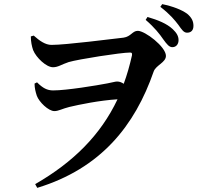

<svg xmlns="http://www.w3.org/2000/svg" viewBox="-20 -847 970 928"><path d="M813 -619C832 -619 843 -634 843 -653C843 -672 834 -688 815 -706C786 -733 744 -750 693 -765L684 -751C727 -714 752 -682 769 -657C787 -632 798 -619 813 -619ZM884 -689C904 -689 915 -701 915 -722C915 -744 907 -762 884 -781C857 -800 817 -816 764 -827L755 -814C804 -776 825 -749 842 -727C859 -703 868 -689 884 -689ZM243 -310C263 -310 282 -322 315 -330C361 -341 462 -362 548 -367C466 -194 334 -63 150 43L160 61C468 -33 632 -240 723 -502C734 -532 782 -545 782 -577C782 -621 681 -698 646 -698C620 -698 613 -670 577 -665C523 -659 298 -630 229 -630C199 -630 171 -650 143 -675L129 -671C129 -645 134 -623 140 -605C155 -568 204 -522 236 -522C261 -522 276 -535 312 -547C360 -561 565 -593 608 -593C617 -593 619 -591 618 -580C607 -531 594 -485 578 -442C569 -448 559 -453 546 -453C536 -453 522 -448 499 -444C447 -434 302 -410 237 -410C208 -410 187 -421 159 -449L147 -443C147 -422 152 -402 158 -384C169 -354 214 -310 243 -310Z"/></svg>

Font: GenRyuMin2 TW B
Style: Regular
Weight: 700
Version: Version 2.100;PS 2.1;hotconv 16.6.51;makeotf.lib2.5.65220 DE